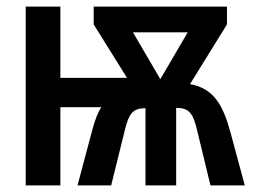

<svg xmlns="http://www.w3.org/2000/svg" viewBox="-20 -562 768 582"><path d="M668 -542H264V-488L365 -326H163V-542H58V0H163V-237H287C277 -222 268 -199 260 -169L215 0H317L359 -170C371 -217 382 -234 421 -234V0H514V-235C552 -235 565 -220 577 -169L618 0H722L678 -163C655 -246 627 -294 556 -307L668 -488ZM549 -464 466 -322 383 -464Z"/></svg>

Font: Noto Sans Display Condensed Medium
Style: Regular
Weight: 500
Width: 3
Designer: Monotype Design Team
Foundry: Monotype Imaging Inc.
Version: Version 1.900